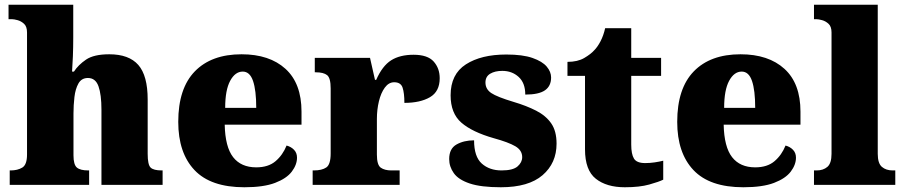

<svg xmlns="http://www.w3.org/2000/svg" viewBox="-20 -780 3817 810"><path d="M21 0V-61H25Q54 -61 74 -73Q94 -85 94 -128V-643Q94 -668 81.5 -679.5Q69 -691 54 -695Q39 -699 31 -699H16V-760H289V-622Q289 -581 287.5 -542.5Q286 -504 284 -478H292Q310 -506 343 -528.5Q376 -551 441 -551Q524 -551 563.5 -506Q603 -461 603 -360V-131Q603 -85 615.5 -73Q628 -61 662 -61H666V0H408V-317Q408 -381 395.5 -416Q383 -451 351 -451Q324 -451 311 -428Q298 -405 294 -370.5Q290 -336 290 -301V-125Q290 -85 304.5 -73Q319 -61 352 -61H356V0Z M1011 10Q869 10 800.5 -62.5Q732 -135 732 -266Q732 -407 802 -479Q872 -551 999 -551Q1117 -551 1184.5 -489.5Q1252 -428 1252 -309V-254H928Q930 -160 963.5 -117Q997 -74 1061 -74Q1112 -74 1142.5 -100Q1173 -126 1189 -166Q1208 -161 1220.5 -148Q1233 -135 1233 -115Q1233 -85 1211 -56Q1189 -27 1140.5 -8.5Q1092 10 1011 10ZM1061 -325Q1061 -399 1047.5 -438.5Q1034 -478 1004 -478Q972 -478 951 -439Q930 -400 930 -325Z M1299 0V-61H1304Q1338 -61 1356.5 -73.5Q1375 -86 1375 -133V-407Q1375 -451 1360 -463Q1345 -475 1312 -475H1308V-536H1541L1562 -443H1567Q1593 -502 1630 -525.5Q1667 -549 1725 -549Q1784 -549 1809.5 -520.5Q1835 -492 1835 -450Q1835 -394 1794 -370Q1753 -346 1686 -346Q1686 -387 1678.5 -410Q1671 -433 1643 -433Q1620 -433 1603.5 -410.5Q1587 -388 1578.5 -352.5Q1570 -317 1570 -278V-128Q1570 -84 1586.5 -72.5Q1603 -61 1631 -61H1666V0Z M2093 10Q2009 10 1961.5 -6Q1914 -22 1894.5 -49.5Q1875 -77 1875 -109Q1875 -153 1906 -170.5Q1937 -188 1980 -188Q1980 -119 2012.5 -90Q2045 -61 2096 -61Q2144 -61 2163.5 -78Q2183 -95 2183 -117Q2183 -146 2154 -163Q2125 -180 2063 -197Q1972 -223 1926.5 -262.5Q1881 -302 1881 -378Q1881 -467 1945.5 -508.5Q2010 -550 2116 -550Q2185 -550 2226.5 -535.5Q2268 -521 2286.5 -499Q2305 -477 2305 -453Q2305 -417 2279 -399Q2253 -381 2196 -381Q2196 -430 2168 -455.5Q2140 -481 2099 -481Q2068 -481 2048 -469Q2028 -457 2028 -432Q2028 -404 2052.5 -387.5Q2077 -371 2147 -350Q2201 -334 2242 -313Q2283 -292 2305.5 -259.5Q2328 -227 2328 -174Q2328 -92 2269 -41Q2210 10 2093 10Z M2616 10Q2539 10 2493.5 -26Q2448 -62 2448 -150V-460H2374V-519Q2417 -519 2445 -535.5Q2473 -552 2487 -568Q2501 -582 2513.5 -606Q2526 -630 2533 -661H2643V-536H2769V-460H2643V-170Q2643 -130 2654.5 -111Q2666 -92 2702 -92Q2722 -92 2742 -95Q2762 -98 2778 -102V-22Q2760 -13 2719 -1.5Q2678 10 2616 10Z M3116 10Q2974 10 2905.5 -62.5Q2837 -135 2837 -266Q2837 -407 2907 -479Q2977 -551 3104 -551Q3222 -551 3289.5 -489.5Q3357 -428 3357 -309V-254H3033Q3035 -160 3068.5 -117Q3102 -74 3166 -74Q3217 -74 3247.5 -100Q3278 -126 3294 -166Q3313 -161 3325.5 -148Q3338 -135 3338 -115Q3338 -85 3316 -56Q3294 -27 3245.5 -8.5Q3197 10 3116 10ZM3166 -325Q3166 -399 3152.5 -438.5Q3139 -478 3109 -478Q3077 -478 3056 -439Q3035 -400 3035 -325Z M3414 0V-61H3425Q3453 -61 3470.5 -76Q3488 -91 3488 -131V-643Q3488 -668 3475.5 -679.5Q3463 -691 3448 -695Q3433 -699 3425 -699H3414V-760H3683V-131Q3683 -91 3700.5 -76Q3718 -61 3746 -61H3757V0Z"/></svg>

Font: Noto Serif Tamil Black
Style: Regular
Weight: 900
Designer: Indian Type Foundry, Tom Grace, and the Monotype Design Team
Foundry: Monotype Imaging Inc.
Version: Version 2.004; ttfautohint (v1.8.4.7-5d5b)